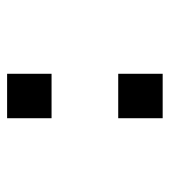

<svg xmlns="http://www.w3.org/2000/svg" viewBox="11 -551 478 540"><g transform="rotate(-90 250.0 -281.0)"><path d="M187.5 -500H312.5V-375H187.5ZM187.5 -187.5H312.5V-62.5H187.5Z"/></g></svg>

Font: NeoDunggeunmo Code
Style: Regular
Weight: 400
Monospace: yes
Version: Version 1.600